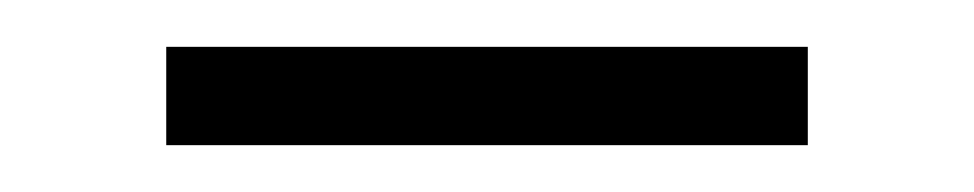

<svg xmlns="http://www.w3.org/2000/svg" viewBox="-20 -725 416 82"><path d="M51 -663V-705H325V-663Z"/></svg>

Font: Big Shoulders Display Medium
Style: Regular
Weight: 500
Designer: Patric King
Foundry: XO Type Co
Version: Version 1.000; ttfautohint (v1.8.2)